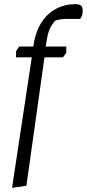

<svg xmlns="http://www.w3.org/2000/svg" viewBox="-20 -731 418 924"><path d="M38 173 133 -455H57V-484L72 -507H140Q150 -576 178.5 -621Q207 -666 249.5 -688.5Q292 -711 342 -711Q359 -711 368.5 -705Q378 -699 378 -679Q378 -662 373 -652.5Q368 -643 366 -640H298Q282 -640 265.5 -637Q249 -634 244 -630Q240 -626 226.5 -605.5Q213 -585 206 -544L200 -507H299V-477L283 -455H194L107 163Z"/></svg>

Font: Faustina Light
Style: Italic
Weight: 300
Italic angle: -8°
Designer: Alfonso Garcia
Foundry: http://www.omnibus-type.com
Version: Version 1.200